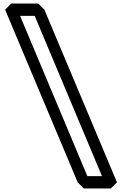

<svg xmlns="http://www.w3.org/2000/svg" viewBox="-20 -915 693 1090"><path d="M94 -825H177L559 85H476ZM44 -895 9 -860 421 120 456 155H609L644 120L232 -860L197 -895Z"/></svg>

Font: Hussar Press
Style: Bold
Weight: 700
Foundry: Cannot Into Space Fonts
Version: Version 1.43